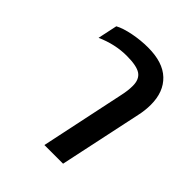

<svg xmlns="http://www.w3.org/2000/svg" viewBox="-161 -646 742 742"><g transform="rotate(45 210.0 -275.0)"><path d="M276 -346Q283 -377 283 -403Q283 -439 261 -454Q239 -469 184 -469Q121 -469 58 -441L75 -521Q99 -534 139.5 -542Q180 -550 220 -550Q301 -550 342.5 -510.5Q384 -471 384 -401Q384 -370 377 -339L305 0H203Z"/></g></svg>

Font: Prompt
Style: Italic
Weight: 400
Italic angle: -12°
Designer: Katatrad Team
Foundry: CadsonDemak
Version: Version 1.001